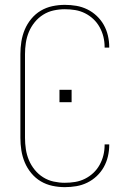

<svg xmlns="http://www.w3.org/2000/svg" viewBox="-20 -763 540 791"><path d="M247 8Q221 8 195.5 2.5Q170 -3 148 -16Q126 -29 109 -49.5Q92 -70 82 -94Q72 -118 68 -143.5Q64 -169 64 -195V-540Q64 -566 68 -591.5Q72 -617 82 -641Q92 -665 109 -685.5Q126 -706 148 -719Q170 -732 195.5 -737.5Q221 -743 247 -743Q271 -743 294.5 -739Q318 -735 339.5 -724.5Q361 -714 378.5 -697.5Q396 -681 407.5 -660.5Q419 -640 424.5 -616.5Q430 -593 430 -570Q430 -569 430 -568.5Q430 -568 430 -567H411Q411 -568 411 -568.5Q411 -569 411 -569Q411 -591 406 -611.5Q401 -632 390.5 -651Q380 -670 364.5 -684.5Q349 -699 330 -708.5Q311 -718 290 -721.5Q269 -725 247 -725Q224 -725 201 -720Q178 -715 158 -702.5Q138 -690 123 -671.5Q108 -653 99 -631.5Q90 -610 86.5 -586.5Q83 -563 83 -540V-195Q83 -172 86.5 -148.5Q90 -125 99 -103.5Q108 -82 123 -63.5Q138 -45 158 -32.5Q178 -20 201 -15Q224 -10 247 -10Q269 -10 290 -13.5Q311 -17 330 -26.5Q349 -36 364.5 -50.5Q380 -65 390.5 -84Q401 -103 406 -123.5Q411 -144 411 -166Q411 -166 411 -166.5Q411 -167 411 -168H430Q430 -167 430 -166.5Q430 -166 430 -165Q430 -142 424.5 -118.5Q419 -95 407.5 -74.5Q396 -54 378.5 -37.5Q361 -21 339.5 -10.5Q318 0 294.5 4Q271 8 247 8ZM225 -342V-393H275V-342Z"/></svg>

Font: Iosevka SS04 Thin
Style: Regular
Weight: 100
Monospace: yes
Designer: Belleve Invis
Foundry: Belleve Invis
Version: Version 19.0.0; ttfautohint (v1.8.4)